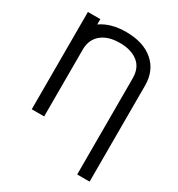

<svg xmlns="http://www.w3.org/2000/svg" viewBox="-219 -884 1158 1246"><g transform="rotate(30 360.0 -261.0)"><path d="M173 0H80V-729H173V-689Q247 -741 361 -741Q491 -741 565.5 -676.5Q640 -612 640 -501V219H547V-501Q547 -580 496.5 -619.5Q446 -659 361 -659Q273 -659 223 -617Q173 -575 173 -501Z"/></g></svg>

Font: ColatingCofangSans
Style: Regular
Weight: 400
Foundry: GNU
Version: Version 412.227;June 27, 2022;FontCreator 11.0.0.2412 32-bit